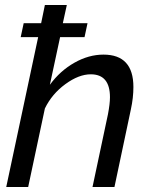

<svg xmlns="http://www.w3.org/2000/svg" viewBox="-20 -750 607 770"><path d="M395 -531Q515 -531 515 -401Q515 -358 505 -312L439 0H351L413 -292Q421 -334 421 -360Q421 -452 344 -452Q296 -452 242 -412.5Q188 -373 160 -315L93 0H5L133 -601H63L75 -657H145L160 -730H248L232 -657H331L319 -601H221L180 -410Q221 -466 278.5 -498.5Q336 -531 395 -531Z"/></svg>

Font: Raleway-v4020 Medium
Style: Italic
Weight: 500
Italic angle: -12°
Designer: Matt McInerney, Pablo Impallari, Rodrigo Fuenzalida
Foundry: Matt McInerney, Pablo Impallari, Rodrigo Fuenzalida
Version: Version 4.020;PS 004.020;hotconv 1.0.88;makeotf.lib2.5.64775